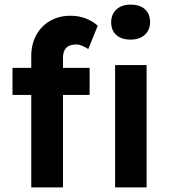

<svg xmlns="http://www.w3.org/2000/svg" viewBox="-20 -809 735 829"><path d="M115 0V-399H34V-516H115V-568Q115 -617 136 -656.5Q157 -696 195.5 -718.5Q234 -741 285 -741Q320 -741 350 -729.5Q380 -718 402 -698L361 -597Q348 -606 334.5 -611.5Q321 -617 309 -617Q252 -617 252 -560V-516H367V-399H252V0ZM544 -638Q504 -638 482 -658Q460 -678 460 -713Q460 -747 482.5 -768Q505 -789 544 -789Q584 -789 606 -769Q628 -749 628 -713Q628 -680 605.5 -659Q583 -638 544 -638ZM477 0V-528H613V0Z"/></svg>

Font: Lexend SemiBold
Style: Regular
Weight: 600
Designer: Bonnie Shaver-Troup, Thomas Jockin
Foundry: Lexend
Version: Version 1.005; ttfautohint (v1.8.3)